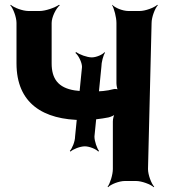

<svg xmlns="http://www.w3.org/2000/svg" viewBox="-20 -757 715 803"><path d="M375 -186 404 -477C404 -496 412 -526 419 -536L417 -539C410 -529 383 -517 364 -517C344 -517 312 -529 299 -539L295 -536C308 -526 323 -496 323 -477L294 -186C294 -166 282 -136 272 -126L275 -123C285 -133 315 -145 335 -145C354 -145 383 -133 391 -123L394 -126C386 -136 375 -166 375 -186ZM356 -374C334 -374 313 -376 292 -379C223 -390 196 -428 196 -492V-661C196 -685 214 -722 230 -735L227 -737C210 -725 170 -711 146 -711H99C75 -711 38 -725 25 -737L23 -735C35 -722 49 -685 49 -661V-492C49 -325 160 -255 327 -255C367 -255 403 -260 434 -266C443 -268 459 -275 465 -281L462 -284C456 -277 452 -260 452 -249V-50C452 -26 440 11 430 24L432 26C443 14 478 0 502 0H549C573 0 610 14 623 26L625 24C613 11 599 -26 599 -50L614 -661C614 -685 628 -722 640 -735L638 -737C625 -725 588 -711 564 -711H517C493 -711 459 -725 450 -737L449 -735C457 -722 467 -685 467 -661V-409C467 -400 470 -382 475 -377L478 -380C473 -385 460 -386 454 -384C429 -377 398 -374 356 -374Z"/></svg>

Font: Asimov
Style: EdgeNar
Weight: 500
Designer: Google
Version: Version 2.000980: 2014